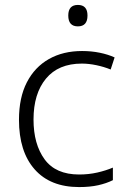

<svg xmlns="http://www.w3.org/2000/svg" viewBox="-20 -749 516 779"><path d="M301 10Q184 10 120.5 -62Q57 -134 57 -263Q57 -353 89 -415Q121 -477 178.5 -509.5Q236 -542 313 -542Q351 -542 385 -535Q419 -528 445 -516L429 -467Q402 -478 371 -484.5Q340 -491 312 -491Q217 -491 166.5 -430Q116 -369 116 -264Q116 -164 161 -102.5Q206 -41 301 -41Q340 -41 375 -49Q410 -57 438 -69V-18Q412 -5 378.5 2.5Q345 10 301 10ZM296 -729Q335 -729 335 -686Q335 -642 296 -642Q257 -642 257 -686Q257 -729 296 -729Z"/></svg>

Font: Noto Sans Light
Style: Regular
Weight: 300
Designer: Monotype Design Team
Foundry: Monotype Imaging Inc.
Version: Version 2.007